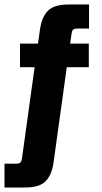

<svg xmlns="http://www.w3.org/2000/svg" viewBox="-22 -689 455 854"><path d="M374 -562H323Q308 -562 303 -557Q298 -552 296 -538L290 -495H373V-390H275L216 35Q208 90 180.5 117.5Q153 145 89 145H-2V39H49Q64 39 69 33.5Q74 28 76 14L132 -390H67V-495H147L156 -559Q164 -614 191.5 -641.5Q219 -669 283 -669H374Z"/></svg>

Font: Teko SemiBold
Style: Regular
Weight: 600
Designer: Manushi Parikh, Jonny Pinhorn
Foundry: Indian Type Foundry
Version: Version 1.106;PS 1.0;hotconv 1.0.78;makeotf.lib2.5.61930; tt